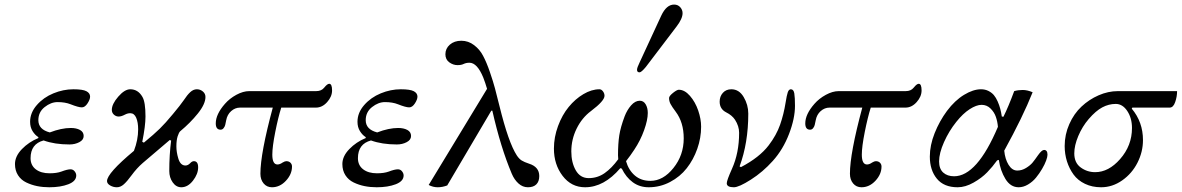

<svg xmlns="http://www.w3.org/2000/svg" viewBox="-20 -791 5041 819"><path d="M43.9 -91.3Q43.9 -124.5 73.5 -155Q103 -185.5 143.6 -202.1V-206.1Q129.4 -214.8 118.9 -231.7Q108.4 -248.5 108.4 -271.5Q108.4 -310.1 137 -342.8Q165.5 -375.5 207.8 -392.8Q250 -410.2 293 -410.2Q333 -410.2 348.6 -401.9Q364.3 -393.6 364.3 -378.9Q364.3 -366.7 353.3 -349.9Q342.3 -333 329.1 -333Q314.5 -333 281.2 -346.2Q257.8 -355.5 225.6 -355.5Q197.3 -355.5 170.4 -334.2Q143.6 -313 143.6 -278.3Q143.6 -238.8 192.4 -226.1Q241.7 -245.1 282.2 -245.1Q305.7 -245.1 321.3 -236.6Q336.9 -228 336.9 -210.9Q336.9 -194.3 318.4 -184.6Q299.8 -174.8 276.4 -174.8Q212.9 -174.8 166 -191.9Q110.4 -177.2 110.4 -116.2Q110.4 -85.9 132.6 -68.8Q154.8 -51.8 191.4 -51.8Q221.7 -51.8 241.7 -59.1Q267.1 -68.8 280.8 -68.8Q291.5 -68.8 298.3 -60.3Q305.2 -51.8 305.2 -42.5Q305.2 -18.1 271.7 -5.1Q238.3 7.8 190.4 7.8Q163.1 7.8 138.7 2.9Q114.3 -2 92 -12.7Q69.8 -23.4 56.9 -43.5Q43.9 -63.5 43.9 -91.3Z M436.5 -18.6Q436.5 -51.8 551.3 -147.5Q569.3 -194.3 569.3 -239.3Q569.3 -269 561 -288.6Q552.7 -308.1 535.6 -308.1Q524.4 -308.1 513.2 -302.2Q497.6 -293.9 486.3 -293.9Q474.6 -293.9 465.8 -302Q457 -310.1 457 -322.3Q457 -347.2 484.4 -378.7Q511.7 -410.2 535.6 -410.2Q568.8 -410.2 587.4 -377.9Q600.6 -356 600.6 -293.9Q600.6 -254.4 586.9 -186L593.8 -182.6Q638.2 -219.2 661.6 -242.2Q685.1 -265.1 717.8 -304.7Q750 -343.3 763.7 -363.3Q778.3 -385.7 791.5 -397.9Q804.7 -410.2 819.8 -410.2Q834 -410.2 845.2 -400.9Q856.4 -391.6 856.4 -377.4Q856.4 -347.2 824 -306.9Q791.5 -266.6 749 -231.4Q743.2 -226.6 737.8 -209.7Q732.4 -192.9 732.4 -166.5Q732.4 -142.6 740.2 -116.2Q749 -85 771 -85Q781.2 -85 790.5 -94.2Q798.8 -103.5 807.1 -103.5Q825.2 -103.5 825.2 -77.1Q825.2 -48.8 803.2 -20.5Q781.2 7.8 753.4 7.8Q731.4 7.8 716.8 -12.9Q702.1 -33.7 702.1 -61.5Q702.1 -130.9 710 -191.4L704.1 -193.8L588.9 -95.7Q563.5 -73.7 541 -43Q522.5 -17.6 508.3 -4.9Q494.1 7.8 478.5 7.8Q462.9 7.8 449.7 0Q436.5 -7.8 436.5 -18.6Z M900.4 -264.6Q900.4 -303.7 939.5 -348.1Q959 -370.6 988 -386.5Q1017.1 -402.3 1043 -402.3H1328.6Q1351.1 -402.3 1362.8 -417Q1376 -433.6 1384.3 -433.6Q1396.5 -433.6 1396.5 -405.3Q1396.5 -378.9 1375.5 -355.5Q1354.5 -332 1327.6 -332H1179.7Q1166.5 -290.5 1154.1 -227.8Q1141.6 -165 1141.6 -131.3Q1141.6 -89.4 1163.6 -89.4Q1173.8 -89.4 1185.5 -97.7Q1195.3 -103.5 1201.2 -103.5Q1212.4 -103.5 1219 -96.9Q1225.6 -90.3 1225.6 -80.6Q1225.6 -47.9 1199.7 -20Q1173.8 7.8 1140.1 7.8Q1118.2 7.8 1104.5 -8.5Q1090.8 -24.9 1090.8 -49.8Q1090.8 -136.7 1143.6 -332H1003.9Q982.9 -332 966.1 -317.1Q949.2 -302.2 944.8 -277.8Q942.4 -265.1 940.7 -258.1Q939 -251 933.8 -244.4Q928.7 -237.8 920.9 -237.8Q900.4 -237.8 900.4 -264.6Z M1440.4 -91.3Q1440.4 -124.5 1470 -155Q1499.5 -185.5 1540 -202.1V-206.1Q1525.9 -214.8 1515.4 -231.7Q1504.9 -248.5 1504.9 -271.5Q1504.9 -310.1 1533.4 -342.8Q1562 -375.5 1604.2 -392.8Q1646.5 -410.2 1689.5 -410.2Q1729.5 -410.2 1745.1 -401.9Q1760.7 -393.6 1760.7 -378.9Q1760.7 -366.7 1749.8 -349.9Q1738.8 -333 1725.6 -333Q1710.9 -333 1677.7 -346.2Q1654.3 -355.5 1622.1 -355.5Q1593.8 -355.5 1566.9 -334.2Q1540 -313 1540 -278.3Q1540 -238.8 1588.9 -226.1Q1638.2 -245.1 1678.7 -245.1Q1702.1 -245.1 1717.8 -236.6Q1733.4 -228 1733.4 -210.9Q1733.4 -194.3 1714.8 -184.6Q1696.3 -174.8 1672.9 -174.8Q1609.4 -174.8 1562.5 -191.9Q1506.8 -177.2 1506.8 -116.2Q1506.8 -85.9 1529.1 -68.8Q1551.3 -51.8 1587.9 -51.8Q1618.2 -51.8 1638.2 -59.1Q1663.6 -68.8 1677.2 -68.8Q1688 -68.8 1694.8 -60.3Q1701.7 -51.8 1701.7 -42.5Q1701.7 -18.1 1668.2 -5.1Q1634.8 7.8 1586.9 7.8Q1559.6 7.8 1535.2 2.9Q1510.7 -2 1488.5 -12.7Q1466.3 -23.4 1453.4 -43.5Q1440.4 -63.5 1440.4 -91.3Z M1808.6 -2 2057.6 -412.1Q2050.3 -437.5 2041.5 -460Q2015.6 -523.4 1982.4 -523.4Q1968.3 -523.4 1957.5 -518.1Q1947.8 -513.2 1931.6 -513.2Q1913.1 -513.2 1896.5 -525.1Q1879.9 -537.1 1879.9 -559.6Q1879.9 -584 1898.9 -600.6Q1918 -617.2 1947.8 -617.2Q1978 -617.2 2002.4 -598.4Q2026.9 -579.6 2040.5 -553.2Q2055.7 -524.9 2069.8 -483.4Q2084 -441.9 2091.3 -414.3Q2098.6 -386.7 2110.4 -339.4Q2148.9 -182.6 2184.6 -127.9Q2194.3 -113.3 2205.3 -106.4Q2216.3 -99.6 2236.8 -92.8Q2280.3 -79.1 2280.3 -40Q2280.3 -17.1 2267.8 -4.6Q2255.4 7.8 2231.9 7.8Q2209.5 7.8 2191.7 -8.3Q2173.8 -24.4 2163.1 -49.8Q2115.7 -161.6 2080.1 -318.8H2075.7L1887.7 0Q1867.2 7.8 1847.2 7.8Q1827.1 7.8 1808.6 -2Z M2697.3 -493.2Q2697.3 -502.4 2708 -523.9L2800.8 -724.6Q2822.8 -771.5 2855.5 -771.5Q2871.6 -771.5 2881.6 -760.3Q2891.6 -749 2891.6 -734.9Q2891.6 -711.4 2866.2 -678.2L2734.9 -505.4Q2715.8 -482.4 2708 -482.4Q2697.3 -482.4 2697.3 -493.2ZM2342.8 -157.2Q2342.8 -206.1 2360.4 -253.4Q2377.9 -300.8 2405.8 -334.7Q2433.6 -368.7 2468.5 -389.4Q2503.4 -410.2 2537.1 -410.2Q2545.4 -410.2 2552 -401.4Q2558.6 -392.6 2558.6 -382.3Q2558.6 -360.8 2501 -317.4Q2462.4 -288.6 2439.7 -242.4Q2417 -196.3 2417 -145Q2417 -97.7 2436 -64.5Q2455.1 -31.2 2491.2 -31.2Q2528.8 -31.2 2559.1 -52.5Q2589.4 -73.7 2617.2 -111.8Q2616.2 -122.6 2616.2 -128.9Q2616.2 -178.2 2621.6 -213.4Q2627 -248.5 2644.5 -294.9Q2654.8 -321.8 2672.1 -341.6Q2689.5 -361.3 2709 -361.3Q2725.1 -361.3 2734.1 -346.2Q2743.2 -331.1 2743.2 -309.1Q2743.2 -279.3 2727.5 -235.6Q2711.9 -191.9 2685.5 -152.3Q2669.9 -128.4 2650.4 -103.5Q2661.6 -64.9 2688.2 -42.2Q2714.8 -19.5 2754.4 -19.5Q2808.6 -19.5 2852.5 -74.2Q2896.5 -128.9 2896.5 -200.7Q2896.5 -269 2862.3 -314.5Q2846.2 -335.9 2840.1 -347.7Q2834 -359.4 2834 -373Q2834 -381.3 2850.8 -394.8Q2867.7 -408.2 2875.5 -408.2Q2900.4 -408.2 2923.1 -382.1Q2945.8 -356 2958.3 -319.6Q2970.7 -283.2 2970.7 -250.5Q2970.7 -202.6 2954.3 -156.2Q2938 -109.9 2909.4 -73.5Q2880.9 -37.1 2838.1 -14.6Q2795.4 7.8 2747.1 7.8Q2708.5 7.8 2679.4 -13.4Q2650.4 -34.7 2632.3 -71.8L2626 -73.7Q2556.6 7.8 2475.6 7.8Q2417 7.8 2379.9 -40.8Q2342.8 -89.4 2342.8 -157.2Z M3049.8 -357.4Q3049.8 -379.9 3063.5 -395Q3077.1 -410.2 3099.6 -410.2Q3132.8 -410.2 3152.3 -377Q3171.9 -343.8 3171.9 -306.2Q3171.9 -181.6 3134.8 -81.1L3140.6 -78.1Q3219.7 -119.6 3258.8 -170.9Q3292 -214.4 3307.6 -259Q3323.2 -303.7 3331.1 -353.5Q3335.9 -384.3 3340.3 -397.2Q3344.7 -410.2 3353.5 -410.2Q3365.2 -410.2 3368.2 -392.6Q3371.1 -375 3371.1 -339.8Q3371.1 -285.6 3345.7 -219.5Q3320.3 -153.3 3276.4 -104.5Q3233.9 -57.1 3182.9 -24.7Q3131.8 7.8 3110.4 7.8Q3080.1 7.8 3080.1 -9.3Q3080.1 -21.5 3102.5 -71.3Q3132.8 -138.7 3132.8 -224.6Q3132.8 -252.9 3115.2 -280.3Q3102.5 -299.3 3078.1 -311.5Q3049.8 -325.7 3049.8 -357.4Z M3415 -264.6Q3415 -303.7 3454.1 -348.1Q3473.6 -370.6 3502.7 -386.5Q3531.7 -402.3 3557.6 -402.3H3843.3Q3865.7 -402.3 3877.4 -417Q3890.6 -433.6 3898.9 -433.6Q3911.1 -433.6 3911.1 -405.3Q3911.1 -378.9 3890.1 -355.5Q3869.1 -332 3842.3 -332H3694.3Q3681.2 -290.5 3668.7 -227.8Q3656.2 -165 3656.2 -131.3Q3656.2 -89.4 3678.2 -89.4Q3688.5 -89.4 3700.2 -97.7Q3710 -103.5 3715.8 -103.5Q3727.1 -103.5 3733.6 -96.9Q3740.2 -90.3 3740.2 -80.6Q3740.2 -47.9 3714.4 -20Q3688.5 7.8 3654.8 7.8Q3632.8 7.8 3619.1 -8.5Q3605.5 -24.9 3605.5 -49.8Q3605.5 -136.7 3658.2 -332H3518.6Q3497.6 -332 3480.7 -317.1Q3463.9 -302.2 3459.5 -277.8Q3457 -265.1 3455.3 -258.1Q3453.6 -251 3448.5 -244.4Q3443.4 -237.8 3435.5 -237.8Q3415 -237.8 3415 -264.6Z M3946.3 -123Q3946.3 -171.4 3966.8 -222.9Q3987.3 -274.4 4019.5 -317.9Q4053.2 -362.8 4092.3 -386.5Q4131.3 -410.2 4164.6 -410.2Q4182.1 -410.2 4196.3 -403.1Q4210.4 -396 4219.5 -385.3Q4228.5 -374.5 4235.6 -358.4Q4242.7 -342.3 4246.6 -327.4Q4250.5 -312.5 4253.4 -293.9L4260.3 -293Q4281.2 -335 4306.2 -402.3Q4322.8 -407.2 4342.3 -407.2Q4362.3 -407.2 4384.8 -397.5Q4342.8 -292 4263.7 -148.4Q4267.1 -112.3 4282.2 -87.9Q4297.4 -63.5 4319.3 -63.5Q4338.9 -63.5 4356.7 -74.5Q4374.5 -85.4 4384.3 -97.2Q4394 -108.9 4408.2 -129.4Q4423.8 -151.4 4433.6 -151.4Q4448.2 -151.4 4448.2 -130.9Q4448.2 -122.1 4442.4 -106Q4436.5 -89.8 4425 -70.3Q4413.6 -50.8 4399.2 -33.2Q4384.8 -15.6 4365 -3.9Q4345.2 7.8 4325.2 7.8Q4290.5 7.8 4268.8 -27.6Q4247.1 -63 4240.7 -108.9L4233.4 -106.9Q4213.9 -79.6 4190.7 -55.7Q4167.5 -31.7 4132.6 -12Q4097.7 7.8 4064.9 7.8Q4006.3 7.8 3976.3 -28.8Q3946.3 -65.4 3946.3 -123ZM3985.8 -102.5Q3985.8 -70.8 4003.4 -54.9Q4021 -39.1 4049.8 -39.1Q4147.5 -39.1 4236.8 -250Q4234.9 -272.5 4228 -292.5Q4221.2 -312.5 4205.3 -328.1Q4189.5 -343.8 4167 -343.8Q4145 -343.8 4116.2 -325.2Q4087.4 -306.6 4059.1 -271Q4027.8 -231.9 4006.8 -184.8Q3985.8 -137.7 3985.8 -102.5Z M4521.5 -168Q4521.5 -217.3 4541.3 -261.7Q4561 -306.2 4593.3 -336.4Q4625.5 -366.7 4666.3 -384.5Q4707 -402.3 4748.5 -402.3H5001Q5001 -378.9 4992.9 -355.5Q4984.9 -332 4969.2 -332H4810.1L4807.6 -327.6Q4855.5 -270.5 4855.5 -193.4Q4855.5 -143.1 4832 -96.9Q4808.6 -50.8 4766.8 -21.5Q4725.1 7.8 4676.8 7.8Q4638.7 7.8 4608.2 -6.8Q4577.6 -21.5 4559.3 -46.6Q4541 -71.8 4531.2 -102.8Q4521.5 -133.8 4521.5 -168ZM4562.5 -136.7Q4562.5 -96.7 4589.8 -76.7Q4617.2 -56.6 4651.4 -56.6Q4709 -56.6 4757.8 -112.3Q4808.6 -169.9 4808.6 -245.1Q4808.6 -287.1 4788.6 -317.4Q4768.6 -347.7 4739.3 -347.7Q4709.5 -347.7 4681.9 -333Q4654.3 -318.4 4624 -283.2Q4596.7 -251.5 4579.6 -210.9Q4562.5 -170.4 4562.5 -136.7Z"/></svg>

Font: Theano Old Style
Style: Regular
Weight: 400
Designer: Alexey Kryukov
Version: Version 2.00